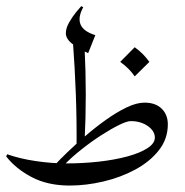

<svg xmlns="http://www.w3.org/2000/svg" viewBox="-26 -588 593 614"><path d="M197.3 5.4Q126.5 5.4 75.2 -21.7Q23.9 -48.8 -6.3 -87.9L-2.9 -94.7Q36.6 -80.6 87.6 -73Q138.7 -65.4 186 -65.4ZM233.9 -568.4 240.2 -564.9Q204.1 -498.5 278.8 -475.6L255.9 -418Q229 -430.2 206.8 -446.5Q184.6 -462.9 184.6 -481.9Q184.6 -498 195.1 -516.4Q205.6 -534.7 217.5 -549.3Q229.5 -564 233.9 -568.4ZM436.5 -259.8Q471.2 -259.8 491 -240.5Q510.7 -221.2 510.7 -190.4Q510.7 -143.6 481.9 -107.2Q453.1 -70.8 406.5 -45.7Q359.9 -20.5 304.7 -7.6Q249.5 5.4 196.3 5.4L185.1 -65.4Q238.8 -65.4 289.6 -71Q340.3 -76.7 380.9 -87.6Q421.4 -98.6 445.3 -114Q469.2 -129.4 469.2 -147.9Q469.2 -168.9 446.8 -184.8Q424.3 -200.7 392.1 -200.7Q379.9 -200.7 354.5 -188.2Q329.1 -175.8 297.4 -155.3Q265.6 -134.8 233.9 -109.6Q202.1 -84.5 177.2 -58.6L149.4 -60.5Q163.6 -76.2 189.2 -100.8Q214.8 -125.5 246.6 -152.8Q278.3 -180.2 312.5 -204.6Q346.7 -229 378.7 -244.4Q410.6 -259.8 436.5 -259.8ZM218.8 -112.8Q219.7 -199.2 216.6 -285.2Q213.4 -371.1 207 -457.5Q216.3 -451.2 225.8 -445.1Q235.4 -439 244.6 -433.1Q252 -285.2 244.6 -137.2Q238.3 -130.9 231.7 -124.8Q225.1 -118.7 218.8 -112.8ZM404.8 -437Q432.6 -417 451.7 -390.1L404.8 -343.8Q387.2 -369.6 358.4 -390.1Z"/></svg>

Font: Lateef Light
Style: Regular
Weight: 300
Designer: SIL International
Foundry: SIL International
Version: Version 4.200